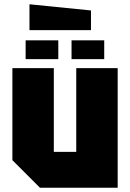

<svg xmlns="http://www.w3.org/2000/svg" viewBox="-20 -879 609 899"><path d="M531 -560V0H167L38 -129V-560H232V-168H337V-560ZM100 -602V-690H253V-602ZM315 -602V-690H468V-602ZM406 -738H118V-859L406 -830Z"/></svg>

Font: Tektur SemiCondensed ExtraBold
Style: Regular
Weight: 800
Width: 4
Designer: Adam Jagosz
Foundry: Adam Jagosz
Version: Version 1.005;gftools[0.9.30]